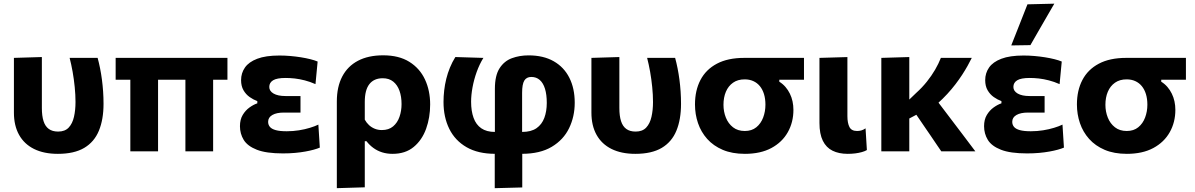

<svg xmlns="http://www.w3.org/2000/svg" viewBox="-20 -808 6378 1025"><path d="M288.8 13.3Q214.4 13.3 161.8 -12.7Q109.3 -38.8 81.8 -88.1Q54.3 -137.4 54.3 -206.9Q54.3 -231.7 54.3 -251.6Q54.3 -271.6 54.3 -291.2Q54.3 -355 54.3 -402.4Q54.3 -449.8 54.3 -499L203.5 -503.5Q203.5 -420.3 203.5 -350Q203.5 -279.8 203.5 -231.1Q203.5 -189.3 212.4 -161.5Q221.2 -133.7 240.4 -119.7Q259.5 -105.6 290.3 -105.6Q326.8 -105.6 346.8 -127Q366.8 -148.4 374.9 -184.2Q383.1 -219.9 383.1 -263.4Q383.1 -301.6 378.9 -343.2Q374.8 -384.8 367.7 -425Q360.5 -465.1 351.7 -499H501.2Q508.5 -472.3 514.3 -443.1Q520.1 -413.9 524.2 -382.8Q528.3 -351.6 530.5 -319.2Q532.7 -286.7 532.7 -253.7Q532.7 -170.2 508 -110.3Q483.4 -50.4 429.7 -18.5Q376 13.3 288.8 13.3Z M597.4 -382.2V-499H1194.2V-382.2Q1147.3 -382.2 1100 -382.2Q1052.8 -382.2 1008.6 -382.2H726.3ZM675.8 0Q675.8 -53.8 675.8 -104.3Q675.8 -154.7 675.8 -216.8V-266Q675.8 -315.3 675.8 -354.3Q675.8 -393.2 675.8 -425.6Q675.8 -457.9 675.8 -487.8H823.8Q823.8 -439.3 823.8 -383.9Q823.8 -328.6 823.8 -272.1V-208.7Q823.8 -153.1 823.8 -103.2Q823.8 -53.3 823.8 0ZM969.8 0Q969.8 -24.2 969.8 -53Q969.8 -81.8 969.8 -113.3Q969.8 -144.9 969.8 -177.9Q969.8 -211.6 969.8 -246Q969.8 -280.3 969.8 -317.7Q969.8 -355 969.8 -397Q969.8 -438.9 969.8 -487.8H1117.8V-199.5Q1117.8 -167 1117.8 -134.1Q1117.8 -101.2 1117.8 -67.8Q1117.8 -34.4 1117.8 0Z M1490.3 11Q1401.3 11 1351.3 -8.6Q1301.3 -28.1 1281.1 -61.1Q1261 -94.2 1261 -134.2Q1261 -169.7 1275.7 -194.3Q1290.5 -218.9 1311.9 -234.2Q1333.3 -249.6 1353.7 -256.4V-268.2Q1332.8 -275.8 1312.7 -289.9Q1292.6 -304.1 1279.8 -326.3Q1267 -348.5 1267 -380.3Q1267 -417.7 1287.6 -447.4Q1308.1 -477.1 1353.2 -494.3Q1398.2 -511.6 1472 -511.6Q1500.2 -511.6 1529.3 -509.1Q1558.5 -506.6 1586.1 -502.2Q1613.7 -497.8 1636.8 -492Q1659.9 -486.2 1675.7 -479.5L1664.2 -358.9Q1634.9 -371.8 1607.1 -378.9Q1579.3 -386.1 1553.7 -389Q1528.1 -391.8 1504.6 -391.8Q1458.2 -391.8 1437.9 -379.4Q1417.5 -366.9 1417.5 -343.8Q1417.5 -321.9 1440.4 -308.6Q1463.3 -295.3 1503.9 -295.3Q1526.3 -295.3 1546.2 -295.3Q1566.1 -295.3 1584.2 -295.3V-207Q1563.9 -207 1542.4 -207Q1520.9 -207 1494.4 -207Q1456.5 -207 1434 -194.2Q1411.4 -181.3 1411.4 -157.7Q1411.4 -141.9 1420.9 -130.6Q1430.3 -119.3 1452.1 -113.3Q1473.8 -107.3 1510.9 -107.3Q1544.6 -107.3 1576.3 -112.4Q1608 -117.5 1634.6 -125.7Q1661.3 -133.8 1679.6 -142.8L1687.4 -20Q1674.1 -14.3 1654.6 -8.9Q1635.1 -3.5 1610 1Q1584.8 5.6 1554.9 8.3Q1524.9 11 1490.3 11Z M1778.2 196.5Q1778.2 142.8 1778.2 90.4Q1778.2 38 1778.2 -24V-266Q1778.2 -344.7 1807.2 -399.8Q1836.2 -454.9 1891.4 -483.8Q1946.6 -512.7 2025.7 -512.7Q2109.5 -512.7 2165.2 -478Q2220.9 -443.3 2248.7 -383.8Q2276.4 -324.4 2276.4 -250.2Q2276.4 -180.7 2254.8 -120.6Q2233.1 -60.4 2188.7 -23.6Q2144.3 13.3 2075.9 13.3Q2045.7 13.3 2020.1 5.3Q1994.5 -2.8 1973.6 -18Q1952.7 -33.1 1936.5 -54.1H1927.4V-16Q1927.4 39.9 1927.4 89.1Q1927.4 138.3 1927.4 192ZM2018.8 -113.7Q2055.4 -113.7 2078.6 -133.3Q2101.8 -152.8 2112.7 -184.5Q2123.7 -216.1 2123.7 -252.4Q2123.7 -292.2 2112.7 -323.3Q2101.6 -354.4 2079.4 -372.3Q2057.2 -390.3 2023.2 -390.3Q1976.7 -390.3 1952 -359Q1927.4 -327.7 1927.4 -263.9V-169.3Q1936.6 -152.6 1950 -140.1Q1963.5 -127.7 1980.8 -120.7Q1998.1 -113.7 2018.8 -113.7Z M2621.2 196.6Q2621.2 152.2 2621.2 108.5Q2621.2 64.9 2621.2 13.2L2622 0V-333.7Q2622 -404.8 2646.9 -443.5Q2671.8 -482.3 2712.7 -497.3Q2753.7 -512.4 2801.6 -512.4Q2881 -512.4 2936 -481Q2991 -449.6 3019.6 -392.7Q3048.2 -335.9 3048.2 -259.8Q3048.2 -185.8 3018.2 -123.8Q2988.2 -61.7 2925.6 -24.3Q2863.1 13.2 2765.5 13.2H2623.7Q2532.1 13.2 2470.8 -22.2Q2409.5 -57.5 2378.6 -120Q2347.7 -182.5 2347.7 -263.7Q2347.7 -294 2351.3 -325.1Q2354.8 -356.2 2362.4 -387Q2370 -417.8 2382 -447Q2394 -476.3 2410.9 -503.5L2560.6 -498.9Q2539.6 -465 2524.9 -424.1Q2510.2 -383.2 2502.6 -341.8Q2495 -300.4 2495 -265Q2495 -215.2 2508.2 -178.9Q2521.3 -142.5 2549.4 -123.1Q2577.5 -103.7 2622 -103.7H2767.3Q2815.3 -103.7 2844.1 -123.6Q2872.8 -143.6 2885.9 -178.7Q2899 -213.8 2899 -258.5Q2899 -303.1 2889.5 -333.9Q2880 -364.8 2861.6 -381Q2843.2 -397.2 2816.6 -397.2Q2790.8 -397.2 2779 -377.8Q2767.3 -358.3 2767.3 -312.4V0L2768.1 13.2Q2768.1 61.3 2768.1 104Q2768.1 146.7 2768.1 192.7Z M3371.8 13.3Q3297.4 13.3 3244.8 -12.7Q3192.3 -38.8 3164.8 -88.1Q3137.3 -137.4 3137.3 -206.9Q3137.3 -231.7 3137.3 -251.6Q3137.3 -271.6 3137.3 -291.2Q3137.3 -355 3137.3 -402.4Q3137.3 -449.8 3137.3 -499L3286.5 -503.5Q3286.5 -420.3 3286.5 -350Q3286.5 -279.8 3286.5 -231.1Q3286.5 -189.3 3295.4 -161.5Q3304.2 -133.7 3323.4 -119.7Q3342.5 -105.6 3373.3 -105.6Q3409.8 -105.6 3429.8 -127Q3449.8 -148.4 3457.9 -184.2Q3466.1 -219.9 3466.1 -263.4Q3466.1 -301.6 3461.9 -343.2Q3457.8 -384.8 3450.7 -425Q3443.5 -465.1 3434.7 -499H3584.2Q3591.5 -472.3 3597.3 -443.1Q3603.1 -413.9 3607.2 -382.8Q3611.3 -351.6 3613.5 -319.2Q3615.7 -286.7 3615.7 -253.7Q3615.7 -170.2 3591 -110.3Q3566.4 -50.4 3512.7 -18.5Q3459 13.3 3371.8 13.3Z M3956.7 13.3Q3888.8 13.3 3838.6 -8Q3788.4 -29.4 3755.4 -66.3Q3722.4 -103.3 3706.3 -150.7Q3690.2 -198.1 3690.2 -250.2Q3690.2 -325.1 3719.4 -381Q3748.6 -436.9 3807 -467.9Q3865.5 -499 3953 -499Q3992.2 -499 4021.5 -499Q4050.9 -499 4079.6 -499Q4108.4 -499 4145.5 -499H4272.1V-382.2Q4240.7 -382.2 4207.5 -382.2Q4174.3 -382.2 4140.3 -382.2V-371.8Q4159.3 -360 4173.3 -343.7Q4187.4 -327.3 4196.8 -307.9Q4206.3 -288.6 4211 -266.8Q4215.7 -245.1 4215.7 -221.5Q4215.7 -155.5 4185.8 -102.3Q4155.9 -49 4098.1 -17.8Q4040.3 13.3 3956.7 13.3ZM3956.1 -108.7Q3993.3 -108.7 4017.7 -128.6Q4042.1 -148.4 4054.2 -180.6Q4066.3 -212.7 4066.3 -249.1Q4066.3 -280.4 4058.7 -305.4Q4051 -330.5 4036.7 -348Q4022.3 -365.6 4001.9 -374.9Q3981.4 -384.3 3955.5 -384.3Q3918.7 -384.3 3893.5 -366.6Q3868.2 -348.9 3855.2 -318.3Q3842.3 -287.7 3842.3 -248.4Q3842.3 -212.1 3855.1 -180.1Q3867.9 -148.1 3893.3 -128.4Q3918.6 -108.7 3956.1 -108.7Z M4505.6 13.3Q4458.4 13.3 4424.6 -3.4Q4390.7 -20.1 4372.7 -56.6Q4354.7 -93 4354.7 -151.7Q4354.7 -187.5 4354.7 -212.6Q4354.7 -237.7 4354.7 -266Q4354.7 -337.9 4354.7 -391.1Q4354.7 -444.2 4354.7 -499L4503.9 -503.3Q4503.9 -446.9 4503.9 -396Q4503.9 -345.1 4503.9 -302.3Q4503.9 -259.5 4503.9 -226.4V-188.1Q4503.9 -151.2 4514.8 -129.9Q4525.7 -108.7 4555.5 -108.7Q4566.6 -108.7 4577.5 -111.5Q4588.4 -114.3 4600.8 -122.8L4607.9 -6.9Q4597.3 -0.6 4581.2 3.9Q4565.1 8.4 4545.9 10.9Q4526.7 13.3 4505.6 13.3Z M4822.1 -169V-264.8L4871.6 -312.4Q4903.1 -340.7 4928.2 -372.2Q4953.3 -403.7 4972.1 -435.9Q4990.8 -468.2 5002.9 -499H5167.9Q5158 -478.8 5145.2 -456Q5132.5 -433.3 5116.5 -408.6Q5100.4 -384 5080.8 -358.3Q5061.2 -332.6 5037.4 -306.7Q5013.5 -280.7 4985.1 -255.1ZM4685 0Q4685 -53.7 4685 -103.8Q4685 -154 4685 -216V-266Q4685 -314 4685 -352.9Q4685 -391.8 4685 -427.1Q4685 -462.4 4685 -499L4834.3 -503.5Q4834.3 -445.3 4834.3 -392.9Q4834.3 -340.6 4834.3 -296.2Q4834.3 -251.8 4834.3 -217.6Q4834.3 -158.9 4834.3 -107.6Q4834.3 -56.2 4834.3 0ZM5005.2 0Q4994.9 -15.2 4984.8 -29.8Q4974.8 -44.3 4965.1 -58.9Q4955.4 -73.5 4945.4 -88Q4935.4 -102.4 4925.1 -117.5L4862.5 -209.3L4966.2 -291.6L5055.4 -174Q5085.4 -134.5 5119.6 -89.4Q5153.9 -44.3 5187 0Z M5462.8 11Q5373.8 11 5323.8 -8.6Q5273.8 -28.1 5253.6 -61.1Q5233.5 -94.2 5233.5 -134.2Q5233.5 -169.7 5248.2 -194.3Q5263 -218.9 5284.4 -234.2Q5305.8 -249.6 5326.2 -256.4V-268.2Q5305.3 -275.8 5285.2 -289.9Q5265.1 -304.1 5252.3 -326.3Q5239.5 -348.5 5239.5 -380.3Q5239.5 -417.7 5260.1 -447.4Q5280.6 -477.1 5325.7 -494.3Q5370.7 -511.6 5444.5 -511.6Q5472.7 -511.6 5501.8 -509.1Q5531 -506.6 5558.6 -502.2Q5586.2 -497.8 5609.3 -492Q5632.4 -486.2 5648.2 -479.5L5636.7 -358.9Q5607.4 -371.8 5579.6 -378.9Q5551.8 -386.1 5526.2 -389Q5500.6 -391.8 5477.1 -391.8Q5430.7 -391.8 5410.4 -379.4Q5390 -366.9 5390 -343.8Q5390 -321.9 5412.9 -308.6Q5435.8 -295.3 5476.4 -295.3Q5498.8 -295.3 5518.7 -295.3Q5538.6 -295.3 5556.7 -295.3V-207Q5536.4 -207 5514.9 -207Q5493.4 -207 5466.9 -207Q5429 -207 5406.5 -194.2Q5383.9 -181.3 5383.9 -157.7Q5383.9 -141.9 5393.4 -130.6Q5402.8 -119.3 5424.6 -113.3Q5446.3 -107.3 5483.4 -107.3Q5517.1 -107.3 5548.8 -112.4Q5580.5 -117.5 5607.1 -125.7Q5633.8 -133.8 5652.1 -142.8L5659.9 -20Q5646.6 -14.3 5627.1 -8.9Q5607.6 -3.5 5582.5 1Q5557.3 5.6 5527.4 8.3Q5497.4 11 5462.8 11ZM5378.6 -565.5Q5400.4 -620.6 5422.1 -675.6Q5443.7 -730.5 5465.1 -784.9L5608.5 -788.4Q5586.6 -750.5 5565 -713.2Q5543.4 -675.9 5522.4 -639.5Q5501.5 -603.1 5480.9 -567.1Z M5995.7 13.3Q5927.8 13.3 5877.6 -8Q5827.4 -29.4 5794.4 -66.3Q5761.4 -103.3 5745.3 -150.7Q5729.2 -198.1 5729.2 -250.2Q5729.2 -325.1 5758.4 -381Q5787.6 -436.9 5846 -467.9Q5904.5 -499 5992 -499Q6031.2 -499 6060.5 -499Q6089.9 -499 6118.6 -499Q6147.4 -499 6184.5 -499H6311.1V-382.2Q6279.7 -382.2 6246.5 -382.2Q6213.3 -382.2 6179.3 -382.2V-371.8Q6198.3 -360 6212.3 -343.7Q6226.4 -327.3 6235.8 -307.9Q6245.3 -288.6 6250 -266.8Q6254.7 -245.1 6254.7 -221.5Q6254.7 -155.5 6224.8 -102.3Q6194.9 -49 6137.1 -17.8Q6079.3 13.3 5995.7 13.3ZM5995.1 -108.7Q6032.3 -108.7 6056.7 -128.6Q6081.1 -148.4 6093.2 -180.6Q6105.3 -212.7 6105.3 -249.1Q6105.3 -280.4 6097.7 -305.4Q6090 -330.5 6075.7 -348Q6061.3 -365.6 6040.9 -374.9Q6020.4 -384.3 5994.5 -384.3Q5957.7 -384.3 5932.5 -366.6Q5907.2 -348.9 5894.2 -318.3Q5881.3 -287.7 5881.3 -248.4Q5881.3 -212.1 5894.1 -180.1Q5906.9 -148.1 5932.3 -128.4Q5957.6 -108.7 5995.1 -108.7Z"/></svg>

Font: Commissioner Thin
Style: Regular
Weight: 100
Designer: Kostas Bartsokas
Foundry: Kostas Bartsokas
Version: Version 1.001;gftools[0.9.23]